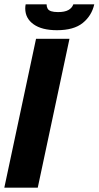

<svg xmlns="http://www.w3.org/2000/svg" viewBox="-31 -870 457 890"><path d="M-11 0 136 -690H291L144 0ZM233 -730Q163 -730 124.5 -757.5Q86 -785 86 -831Q86 -836 86.5 -840.5Q87 -845 88 -850H185Q185 -839 189.5 -830.5Q194 -822 206 -818Q218 -814 238 -814Q269 -814 286 -823.5Q303 -833 309 -850H406Q394 -797 352.5 -763.5Q311 -730 233 -730Z"/></svg>

Font: Radio Canada Big
Style: Bold Italic
Weight: 700
Italic angle: -12°
Designer: Étienne Aubert Bonn
Foundry: Coppers and Brasses
Version: Version 1.001